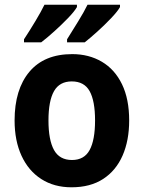

<svg xmlns="http://www.w3.org/2000/svg" viewBox="-20 -786 611 816"><path d="M529 -274Q529 -189 501 -125Q473 -61 418.5 -25.5Q364 10 284 10Q210 10 155.5 -25Q101 -60 71.5 -124Q42 -188 42 -274Q42 -406 105 -481Q168 -556 287 -556Q358 -556 413 -523.5Q468 -491 498.5 -428Q529 -365 529 -274ZM186 -274Q186 -191 209.5 -148.5Q233 -106 286 -106Q338 -106 361 -148.5Q384 -191 384 -274Q384 -357 361 -398.5Q338 -440 285 -440Q233 -440 209.5 -398.5Q186 -357 186 -274ZM490 -756Q480 -738 453 -709.5Q426 -681 394.5 -652.5Q363 -624 340 -606H265V-619Q287 -654 312.5 -695.5Q338 -737 352 -766H490ZM307 -756Q296 -737 269.5 -709.5Q243 -682 211.5 -653.5Q180 -625 155 -606H82V-619Q105 -654 130 -695.5Q155 -737 169 -766H307Z"/></svg>

Font: Noto Sans Arabic SemCond
Style: Bold
Weight: 700
Width: 4
Designer: Monotype Design Team, Nadine Chahine, Nizar Qandah and Khaled Hosny
Foundry: Monotype Imaging Inc.
Version: Version 2.012; ttfautohint (v1.8.4.7-5d5b)